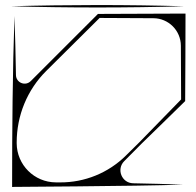

<svg xmlns="http://www.w3.org/2000/svg" viewBox="-20 -745 780 764"><path d="M368.1 -724.9C252.8 -724.8 137.6 -723.3 23.1 -720.1C252.1 -713.7 484.1 -713.7 713.1 -720.1C598.6 -723.3 483.3 -724.9 368.1 -724.9ZM716.8 -342.7C717.8 -442.4 717.8 -590.4 718.2 -691C629.8 -691 461.6 -690.2 373.2 -689.6C372.1 -689.6 370.9 -689.6 369.8 -689.6C369.1 -688.8 368.3 -688.1 367.5 -687.3C279.1 -598.9 190.7 -510.6 102.3 -422.3C80.8 -400.8 44 -415.7 43.5 -446.1C42.2 -525.3 40.2 -604.1 37.6 -681.7C30.1 -461.3 28.2 -231.6 28.2 -10.4C28.2 -7.3 28.2 -4.2 28.2 -1C28.2 -1 37.6 -1.1 37.6 -1.1C21.1 -1.1 13.6 -1.1 13.5 -1.1C13 -1.5 512.5 -3.7 708.8 -10.4C643.2 -12.7 576.7 -14.4 509.9 -15.7C464.4 -16.6 442.2 -71.5 474.3 -103.8C497.7 -127.4 521.2 -151 544.6 -174.6C595.4 -223.2 665.6 -293.1 716.8 -342.7ZM202 -19.3C116.2 -19.7 46.8 -89.1 46.4 -174.9C46.4 -176 46.4 -177.1 46.4 -178.2C46.4 -284.9 88.2 -387.4 163.9 -462.6C234.7 -532.9 305.6 -603.3 376.4 -673.6C429.5 -673.2 514.2 -672.8 590.3 -672.5C650.6 -672.3 699.4 -623.5 699.7 -563.2C699.9 -488.8 700.4 -408.8 700.7 -349.3C646.9 -294.5 589.5 -235.7 533.9 -178.2C516.2 -160.8 498.5 -143.3 480.8 -125.8C411.1 -56.9 316.9 -18.6 218.9 -19.2C213.3 -19.2 207.6 -19.2 202 -19.3Z"/></svg>

Font: Stal Type
Style: Glyph
Weight: 400
Version: Version 1.0